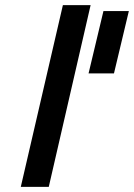

<svg xmlns="http://www.w3.org/2000/svg" viewBox="-20 -728 522 748"><path d="M482 -685 424 -442H325L383 -685ZM61 0 225 -708H333L170 0Z"/></svg>

Font: Titillium Web
Style: SemiBold Italic
Weight: 600
Italic angle: -13°
Version: Version 1.001;PS 57.000;hotconv 1.0.70;makeotf.lib2.5.55311